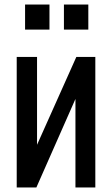

<svg xmlns="http://www.w3.org/2000/svg" viewBox="-20 -830 497 850"><path d="M54 0V-578H144V-189L318 -578H402V0H314V-392L141 0ZM263 -699V-810H371V-699ZM91 -699V-810H199V-699Z"/></svg>

Font: Oswald
Style: Regular
Weight: 400
Designer: Vernon Adams
Foundry: Vernon Adams
Version: Version 4.103; ttfautohint (v1.8.3)